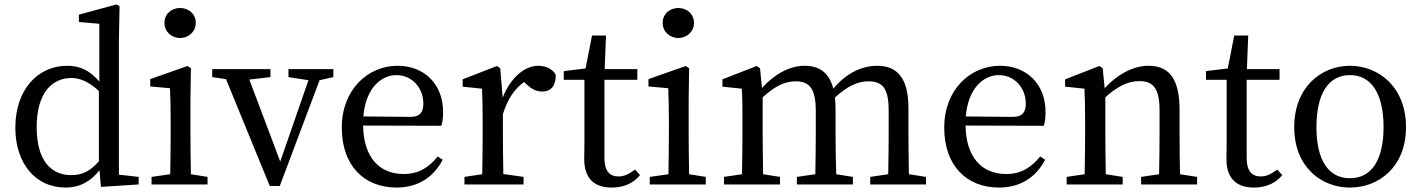

<svg xmlns="http://www.w3.org/2000/svg" viewBox="-20 -830 6396 864"><path d="M425 -104C383 -57 348 -42 300 -42C211 -42 145 -106 145 -258C145 -415 217 -479 301 -479C338 -479 376 -465 425 -421ZM515 -44V-646L518 -802L504 -810L335 -764V-731L427 -723V-463C381 -517 334 -534 283 -534C148 -534 49 -425 49 -255C49 -95 140 14 274 14C341 14 389 -15 428 -64L434 11L604 0V-34Z M791 -659C829 -659 861 -688 861 -727C861 -767 829 -794 791 -794C751 -794 720 -767 720 -727C720 -688 751 -659 791 -659ZM839 -46C838 -102 837 -179 837 -230V-377L839 -523L824 -533L656 -474V-441L745 -433C747 -385 748 -349 748 -288V-230C748 -179 747 -102 746 -46L662 -34V0H914V-34Z M1480 -519H1278V-483L1368 -469L1241 -103L1102 -472L1197 -483V-519H935V-483L997 -474L1194 7H1239L1418 -469L1480 -483Z M1615 -306C1626 -436 1697 -492 1764 -492C1835 -492 1885 -433 1885 -365C1885 -329 1874 -304 1826 -304ZM1966 -264C1971 -279 1974 -300 1974 -325C1974 -454 1887 -534 1769 -534C1634 -534 1518 -425 1518 -256C1518 -85 1618 14 1765 14C1862 14 1932 -34 1972 -111L1950 -126C1911 -79 1868 -47 1796 -47C1689 -47 1616 -120 1614 -265Z M2231 -523 2216 -533 2062 -473V-440L2149 -431C2151 -387 2152 -349 2152 -287V-230C2152 -179 2151 -101 2150 -46L2070 -34V0H2336V-34L2245 -47C2244 -103 2243 -179 2243 -230V-316C2264 -383 2293 -428 2338 -461L2351 -449C2372 -430 2393 -418 2419 -418C2463 -418 2481 -447 2481 -493C2468 -519 2436 -534 2402 -534C2341 -534 2278 -481 2242 -391Z M2838 -67C2809 -46 2789 -36 2763 -36C2724 -36 2700 -60 2700 -118V-471H2848V-519H2701L2707 -670H2644L2615 -522L2517 -510V-471H2610V-205C2610 -164 2609 -140 2609 -114C2609 -26 2655 14 2733 14C2789 14 2832 -7 2860 -42Z M3033 -659C3071 -659 3103 -688 3103 -727C3103 -767 3071 -794 3033 -794C2993 -794 2962 -767 2962 -727C2962 -688 2993 -659 3033 -659ZM3081 -46C3080 -102 3079 -179 3079 -230V-377L3081 -523L3066 -533L2898 -474V-441L2987 -433C2989 -385 2990 -349 2990 -288V-230C2990 -179 2989 -102 2988 -46L2904 -34V0H3156V-34Z M4070 -46C4069 -101 4068 -177 4068 -230V-344C4068 -479 4017 -534 3928 -534C3858 -534 3788 -501 3730 -431C3711 -503 3668 -534 3600 -534C3533 -534 3463 -495 3409 -434L3400 -523L3385 -533L3231 -473V-440L3318 -431C3321 -387 3321 -349 3321 -287V-230C3321 -179 3320 -102 3319 -46L3238 -34V0H3490V-34L3414 -46C3413 -102 3412 -179 3412 -230V-392C3468 -443 3511 -464 3561 -464C3623 -464 3651 -431 3651 -331V-230C3651 -177 3650 -101 3649 -46L3566 -34V0H3818V-34L3743 -46C3741 -101 3740 -177 3740 -230V-335C3740 -356 3739 -374 3737 -391C3795 -444 3841 -464 3887 -464C3950 -464 3979 -435 3979 -333V-230C3979 -177 3978 -101 3977 -46L3896 -34V0H4147V-34Z M4326 -306C4337 -436 4408 -492 4475 -492C4546 -492 4596 -433 4596 -365C4596 -329 4585 -304 4537 -304ZM4677 -264C4682 -279 4685 -300 4685 -325C4685 -454 4598 -534 4480 -534C4345 -534 4229 -425 4229 -256C4229 -85 4329 14 4476 14C4573 14 4643 -34 4683 -111L4661 -126C4622 -79 4579 -47 4507 -47C4400 -47 4327 -120 4325 -265Z M5290 -46C5289 -101 5288 -177 5288 -230V-335C5288 -476 5241 -534 5148 -534C5080 -534 5007 -495 4951 -433L4942 -523L4927 -533L4773 -473V-440L4860 -431C4862 -387 4863 -349 4863 -287V-230C4863 -179 4862 -102 4861 -46L4780 -34V0H5032V-34L4956 -46C4955 -102 4954 -179 4954 -230V-392C5011 -444 5058 -465 5107 -465C5171 -465 5198 -431 5198 -332V-230C5198 -177 5197 -101 5196 -46L5115 -34V0H5367V-34Z M5728 -67C5699 -46 5679 -36 5653 -36C5614 -36 5590 -60 5590 -118V-471H5738V-519H5591L5597 -670H5534L5505 -522L5407 -510V-471H5500V-205C5500 -164 5499 -140 5499 -114C5499 -26 5545 14 5623 14C5679 14 5722 -7 5750 -42Z M6055 14C6183 14 6307 -77 6307 -258C6307 -440 6182 -534 6055 -534C5927 -534 5804 -439 5804 -258C5804 -78 5926 14 6055 14ZM6055 -28C5959 -28 5904 -107 5904 -258C5904 -410 5959 -492 6055 -492C6150 -492 6206 -410 6206 -258C6206 -107 6150 -28 6055 -28Z"/></svg>

Font: Noto Serif CJK JP Medium
Style: Regular
Weight: 500
Designer: Ryoko NISHIZUKA 西塚涼子 (kana & ideographs); Frank Grießhammer (Latin, Greek & Cyrillic); Wenlong ZHANG 张文龙 (bopomofo); San
Foundry: Adobe Systems Incorporated
Version: Version 1.000;PS 1;hotconv 16.6.53;makeotf.lib2.5.65590